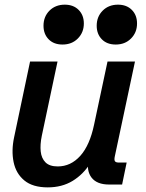

<svg xmlns="http://www.w3.org/2000/svg" viewBox="-20 -791 627 823"><path d="M184.6 12.2Q120.1 12.2 84.2 -17.6Q48.3 -47.4 38.3 -96.4Q28.3 -145.5 40.5 -202.6L108.9 -527.3H226.6L159.2 -209Q151.4 -171.4 154.5 -141.8Q157.7 -112.3 175 -95Q192.4 -77.6 227.5 -77.6Q283.2 -77.6 324 -122.8Q364.7 -168 383.3 -256.8L440.9 -527.3H558.6L472.2 -121.1Q468.8 -105.5 472.7 -99.9Q476.6 -94.2 489.7 -94.2H522.9L503.4 0H447.8Q395.5 0 372.6 -29.5Q349.6 -59.1 359.9 -108.9L364.7 -134.3L366.2 -90.3Q336.9 -43.5 291.3 -15.6Q245.6 12.2 184.6 12.2ZM248 -600.1Q210.4 -600.1 188.5 -622.6Q166.5 -645 166.5 -680.7Q166.5 -719.7 192.1 -745.4Q217.8 -771 257.8 -771Q294.9 -771 317.1 -748.5Q339.4 -726.1 339.4 -690.4Q339.4 -651.9 313.7 -626Q288.1 -600.1 248 -600.1ZM476.1 -600.1Q438.5 -600.1 416.5 -622.6Q394.5 -645 394.5 -680.7Q394.5 -719.7 420.2 -745.4Q445.8 -771 485.8 -771Q522.9 -771 545.2 -748.5Q567.4 -726.1 567.4 -690.4Q567.4 -651.9 541.7 -626Q516.1 -600.1 476.1 -600.1Z"/></svg>

Font: Schibsted Grotesk SemiBold
Style: Italic
Weight: 600
Italic angle: -12°
Designer: Bakken & Baeck AS, Henrik Kongsvoll
Foundry: Schibsted ASA
Version: Version 1.100;gftools[0.9.25]